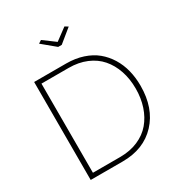

<svg xmlns="http://www.w3.org/2000/svg" viewBox="-209 -1061 1130 1205"><g transform="rotate(-30 356.0 -458.5)"><path d="M265.1 -917 350.1 -854 435.1 -917 458 -902.8 362.8 -825.2H336.9L243.2 -902.8ZM96.2 0V-710H328.1Q394 -710 449 -691.9Q503.9 -673.8 543 -641.6Q582 -609.4 609.4 -564.9Q636.7 -520.5 649.9 -467.8Q663.1 -415 663.1 -356Q663.1 -194.3 572.3 -97.2Q481.4 0 328.1 0ZM328.1 -678.2H130.9V-32.2H328.1Q400.4 -32.2 457.8 -56.9Q515.1 -81.5 552 -125.2Q588.9 -168.9 608.4 -227.8Q627.9 -286.6 627.9 -356Q627.9 -426.3 607.9 -485.4Q587.9 -544.4 550.5 -587.4Q513.2 -630.4 456.1 -654.3Q398.9 -678.2 328.1 -678.2Z"/></g></svg>

Font: Rawline ExtraLight
Style: Regular
Weight: 275
Designer: Matt McInerney, Pablo Impallari, Rodrigo Fuenzalida
Foundry: Matt McInerney, Pablo Impallari, Rodrigo Fuenzalida
Version: Version 4.020;PS 004.020;hotconv 1.0.88;makeotf.lib2.5.64775